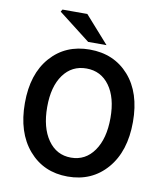

<svg xmlns="http://www.w3.org/2000/svg" viewBox="-93 -923 859 1010"><g transform="rotate(10 337.0 -418.0)"><path d="M336.9 12.2Q208 12.2 128.4 -80.3Q48.8 -172.9 48.8 -330.1Q48.8 -485.8 128.2 -575.9Q207.5 -666 336.9 -666Q466.8 -666 546.4 -576.2Q626 -486.3 626 -330.1Q626 -172.9 546.1 -80.3Q466.3 12.2 336.9 12.2ZM505.9 -330.1Q505.9 -439 460.2 -502Q414.6 -564.9 336.9 -564.9Q259.3 -564.9 213.6 -502Q168 -439 168 -330.1Q168 -219.7 213.9 -154.3Q259.8 -88.9 336.9 -88.9Q414.1 -88.9 460 -154.3Q505.9 -219.7 505.9 -330.1ZM320.8 -704.1 150.9 -835.9 158.2 -848.1H291L418.9 -704.1Z"/></g></svg>

Font: Source Sans 3 Semibold
Style: Regular
Weight: 600
Designer: Paul D. Hunt
Foundry: Adobe
Version: Version 3.052;hotconv 1.1.0;makeotfexe 2.6.0